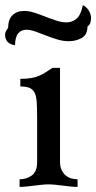

<svg xmlns="http://www.w3.org/2000/svg" viewBox="-45 -735 378 755"><path d="M191 -99Q191 -79 197.5 -66Q204 -53 213.5 -45Q223 -37 235.5 -33.5Q248 -30 260 -30V0Q248 0 233.5 -1.5Q219 -3 203 -5Q187 -7 172.5 -8.5Q158 -10 146 -10Q134 -10 119.5 -8.5Q105 -7 89 -5Q73 -3 58.5 -1.5Q44 0 32 0V-30Q59 -30 80 -45Q101 -60 101 -99V-271Q101 -308 99.5 -332.5Q98 -357 91 -370.5Q84 -384 71 -389.5Q58 -395 35 -395V-425Q60 -425 77.5 -428Q95 -431 109 -437Q123 -443 135 -451Q147 -459 161 -468H191ZM14 -557Q-25 -563 -25 -599Q-25 -606 -21.5 -612.5Q-18 -619 -13 -626Q-13 -658 4 -675Q21 -692 50 -692Q69 -692 90.5 -685Q112 -678 133.5 -669.5Q155 -661 176.5 -654Q198 -647 216 -647Q239 -647 256 -661.5Q273 -676 281 -715Q296 -707 304.5 -693Q313 -679 313 -664Q313 -654 310 -645Q307 -636 299 -631Q299 -598 276 -585.5Q253 -573 226 -573Q203 -573 180 -580Q157 -587 135.5 -595.5Q114 -604 94.5 -611Q75 -618 59 -618Q39 -618 27 -604.5Q15 -591 14 -557Z"/></svg>

Font: Milonga
Style: Regular
Weight: 400
Designer: Pablo Impallari, Brenda Gallo, Rodrigo Fuenzalida
Foundry: Pablo Impallari, Brenda Gallo, Rodrigo Fuenzalida
Version: Version 1.000; ttfautohint (v0.93) -l 8 -r 50 -G 200 -x 14 -